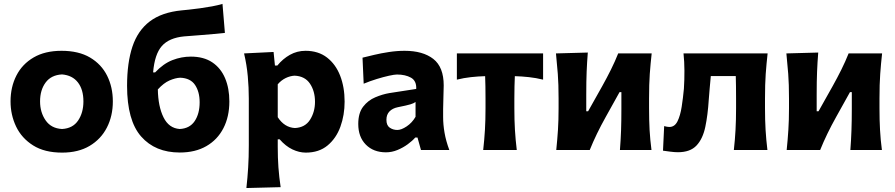

<svg xmlns="http://www.w3.org/2000/svg" viewBox="-20 -775 4626 992"><path d="M301 13.5Q210 13.5 151 -23.8Q92 -61 63.2 -121.2Q34.5 -181.5 34.5 -251Q34.5 -325.5 64.8 -384.8Q95 -444 153.8 -478.2Q212.5 -512.5 298 -512.5Q386.5 -512.5 445.2 -477.8Q504 -443 533.5 -383.8Q563 -324.5 563 -251Q563 -175.5 532.2 -115.8Q501.5 -56 443 -21.2Q384.5 13.5 301 13.5ZM300.5 -108.5Q356 -111.5 383.5 -152.2Q411 -193 411 -251Q411 -312.5 382.5 -349.2Q354 -386 300.5 -390.5Q244.5 -387.5 215.8 -348.8Q187 -310 187 -251Q187 -194.5 215.8 -153Q244.5 -111.5 300.5 -108.5Z M909 13Q782 13 709.2 -69.8Q636.5 -152.5 636.5 -332Q636.5 -450.5 664.2 -534Q692 -617.5 754 -664.5Q816 -711.5 919 -721.5Q930.5 -722.5 956 -725.2Q981.5 -728 1013.2 -732.2Q1045 -736.5 1076 -742.2Q1107 -748 1129.5 -755L1142 -605Q1118.5 -602.5 1086.2 -599.5Q1054 -596.5 1021.5 -594Q989 -591.5 964.2 -589.5Q939.5 -587.5 931.5 -587Q853.5 -579.5 816.2 -537.2Q779 -495 771 -401H781.5Q824.5 -446.5 871 -464.5Q917.5 -482.5 966 -482.5Q1032.5 -482.5 1076.8 -452.8Q1121 -423 1143 -370.8Q1165 -318.5 1165 -251Q1165 -172 1134.2 -112.5Q1103.5 -53 1046.2 -20Q989 13 909 13ZM911 -373.5Q886.5 -372.5 856.2 -359.5Q826 -346.5 795.5 -313Q797 -225 824.8 -168.8Q852.5 -112.5 908.5 -108.5Q960 -111 985.8 -149.2Q1011.5 -187.5 1011.5 -246.5Q1011.5 -300.5 987.8 -336Q964 -371.5 911 -373.5Z M1253 196.5Q1259 143 1262.2 90.5Q1265.5 38 1265.5 -24V-266Q1265.5 -323 1260.2 -381.2Q1255 -439.5 1241 -499L1393.5 -506.5L1400.5 -436.5H1413Q1441 -471 1478 -491.8Q1515 -512.5 1558.5 -512.5Q1624.5 -512.5 1669.5 -477.8Q1714.5 -443 1737.5 -383.8Q1760.5 -324.5 1760.5 -250Q1760.5 -180.5 1738.8 -120.5Q1717 -60.5 1672.5 -23.5Q1628 13.5 1560 13.5Q1525.5 13.5 1490.5 -3.2Q1455.5 -20 1425 -55H1415V-16Q1415 40 1418.5 89.2Q1422 138.5 1430 192ZM1503.5 -113.5Q1556.5 -116 1582 -156.5Q1607.5 -197 1607.5 -249Q1607.5 -304 1581.5 -342.8Q1555.5 -381.5 1502.5 -384Q1479.5 -383 1456.2 -371.8Q1433 -360.5 1415 -339.5V-169.5Q1449.5 -116.5 1503.5 -113.5Z M1974 12Q1909.5 12 1870.2 -27.8Q1831 -67.5 1831 -134.5Q1831 -191 1856.2 -223.8Q1881.5 -256.5 1918.8 -272.2Q1956 -288 1991.5 -294L2130.5 -315.5Q2132.5 -357.5 2103.2 -373.8Q2074 -390 2031 -390Q2018.5 -390 1990 -383.8Q1961.5 -377.5 1926.5 -366.8Q1891.5 -356 1859 -342.5L1853 -477Q1877.5 -483 1913 -491.5Q1948.5 -500 1989.5 -506.2Q2030.5 -512.5 2070.5 -512.5Q2165 -512.5 2218.8 -470.5Q2272.5 -428.5 2272.5 -333.5Q2272.5 -309 2271 -274.2Q2269.5 -239.5 2269.5 -211.5V-169.5Q2269.5 -131.5 2276.8 -89.2Q2284 -47 2301.5 0H2155L2137 -64.5H2125.5Q2111 -47.5 2086.8 -29.8Q2062.5 -12 2033.5 0Q2004.5 12 1974 12ZM2033 -103.5Q2053.5 -103.5 2081.2 -122Q2109 -140.5 2127 -171.5V-248Q2117.5 -241 2100 -235.8Q2082.5 -230.5 2035 -221Q2008 -215.5 1992.2 -199.2Q1976.5 -183 1976.5 -156Q1976.5 -127 1993.8 -115.2Q2011 -103.5 2033 -103.5Z M2476.5 0Q2482.5 -53.5 2485.5 -103.8Q2488.5 -154 2488.5 -216V-266Q2488.5 -300.5 2488 -328.5Q2487.5 -356.5 2486.5 -381.5Q2450.5 -380.5 2413.5 -376.5Q2376.5 -372.5 2340.5 -363.5V-499H2786V-363.5Q2749.5 -372.5 2712.5 -376.5Q2675.5 -380.5 2640 -381.5Q2639 -356.5 2638.2 -328.5Q2637.5 -300.5 2637.5 -266V-216Q2637.5 -154 2640.5 -103.8Q2643.5 -53.5 2650 0Z M2854 0Q2859.5 -53.5 2862.8 -103.8Q2866 -154 2866 -216V-266Q2866 -340.5 2862 -393Q2858 -445.5 2852.5 -499L3017 -503.5Q3013 -453.5 3011 -404.5Q3009 -355.5 3009 -286.5V-200H3018.5L3091.5 -330Q3115.5 -373 3136.5 -415.2Q3157.5 -457.5 3174 -499H3347Q3341 -445.5 3337.2 -393Q3333.5 -340.5 3333.5 -266V-216Q3333.5 -154 3336.2 -103.8Q3339 -53.5 3346 0H3183Q3187 -52 3188.8 -101Q3190.5 -150 3190.5 -211V-299H3181L3109.5 -170.5Q3060.5 -83 3027 0Z M3482.5 11.5Q3465.5 11.5 3442.5 8.5Q3419.5 5.5 3405.5 3.5L3411.5 -123.5Q3427.5 -119 3438.5 -119Q3466 -119 3480.5 -148.5Q3495 -178 3502 -223.2Q3509 -268.5 3513.5 -316.5Q3516.5 -363.5 3516.2 -410Q3516 -456.5 3511.5 -499H3946Q3940 -445.5 3936.2 -393Q3932.5 -340.5 3932.5 -266V-216Q3932.5 -154 3935.5 -103.8Q3938.5 -53.5 3945 0H3771.5Q3777.5 -53.5 3780.2 -103.8Q3783 -154 3783 -216V-266Q3783 -334.5 3781.5 -382H3652.5Q3649.5 -350.5 3646.8 -319.5Q3644 -288.5 3642 -261Q3637 -180.5 3624 -119Q3611 -57.5 3578.5 -23Q3546 11.5 3482.5 11.5Z M4044.5 0Q4050 -53.5 4053.2 -103.8Q4056.5 -154 4056.5 -216V-266Q4056.5 -340.5 4052.5 -393Q4048.5 -445.5 4043 -499L4207.5 -503.5Q4203.5 -453.5 4201.5 -404.5Q4199.5 -355.5 4199.5 -286.5V-200H4209L4282 -330Q4306 -373 4327 -415.2Q4348 -457.5 4364.5 -499H4537.5Q4531.5 -445.5 4527.8 -393Q4524 -340.5 4524 -266V-216Q4524 -154 4526.8 -103.8Q4529.5 -53.5 4536.5 0H4373.5Q4377.5 -52 4379.2 -101Q4381 -150 4381 -211V-299H4371.5L4300 -170.5Q4251 -83 4217.5 0Z"/></svg>

Font: Commissioner Flair
Style: Bold
Weight: 700
Designer: Kostas Bartsokas
Foundry: Kostas Bartsokas
Version: Version 1.000; ttfautohint (v1.8.3)